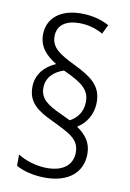

<svg xmlns="http://www.w3.org/2000/svg" viewBox="-84 -813 568 840"><g transform="rotate(10 200.0 -393.5)"><path d="M53 -407C53 -338 96 -308 169 -274C246 -236 290 -217 290 -158C290 -106 253 -69 177 -69C130 -69 80 -85 47 -106V-56C78 -38 125 -26 177 -26C281 -26 341 -79 341 -160C341 -209 318 -241 276 -270C314 -294 342 -334 342 -391C342 -466 292 -498 214 -536C148 -569 110 -592 110 -643C110 -691 146 -718 208 -718C248 -718 283 -707 313 -690L333 -731C297 -750 258 -761 208 -761C116 -761 59 -714 59 -641C59 -587 91 -553 138 -524C91 -504 53 -465 53 -407ZM101 -412C101 -460 136 -489 177 -502C265 -462 295 -436 295 -384C295 -338 270 -308 239 -292L195 -313C136 -340 101 -363 101 -412Z"/></g></svg>

Font: Noto Sans Devanagari Condensed Light
Style: Regular
Weight: 300
Width: 3
Designer: Jelle Bosma - Monotype Design Team
Foundry: Monotype Imaging Inc.
Version: Version 2.004